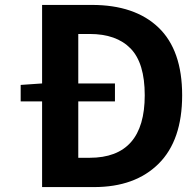

<svg xmlns="http://www.w3.org/2000/svg" viewBox="-20 -760 781 780"><path d="M298 -119H344Q568 -119 568 -373Q568 -504 510.5 -563Q453 -622 344 -622H298V-421H447V-348H298ZM151 -740H353Q528 -740 624 -648Q720 -556 720 -373Q720 -190 624.5 -95Q529 0 362 0H151V-348H64V-415L151 -421Z"/></svg>

Font: NotoSansHansBold
Style: Bold
Weight: 700
Designer: Ryoko NISHIZUKA  (kana & ideographs); Paul D. Hunt (Latin, Greek & Cyrillic); Wenlong ZHANG  (bopomofo); Sandoll Communi
Foundry: Adobe Systems Incorporated
Version: Version 1.00;December 8, 2021;FontCreator 13.0.0.2675 64-bit